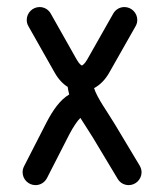

<svg xmlns="http://www.w3.org/2000/svg" viewBox="-20 -524 472 547"><path d="M302.7 -485.4 228.5 -354.5C221.2 -341.3 213.9 -337.4 213.4 -337.4C212.4 -337.4 206.1 -340.8 198.7 -354L124.5 -485.4C118.2 -496.6 106.4 -503.9 92.8 -503.9C72.8 -503.9 56.2 -487.3 56.2 -467.3C56.2 -460.9 57.6 -455.1 61 -449.2L135.3 -317.9C146 -298.8 158.7 -285.2 172.9 -276.4C173.8 -269 175.3 -261.7 177.2 -254.9C150.9 -239.3 130.9 -210.4 112.3 -174.8L48.3 -49.8C45.9 -44.9 44.4 -39.1 44.4 -33.2C44.4 -13.2 61 3.4 81.1 3.4C95.2 3.4 107.4 -4.4 113.8 -16.6L177.7 -141.6C189.5 -164.1 201.2 -180.7 209 -188C222.2 -166.5 235.8 -147 245.1 -131.3L315.4 -14.2C321.8 -3.4 333.5 3.4 346.7 3.4C366.7 3.4 383.3 -13.2 383.3 -33.2C383.3 -40 381.3 -46.4 377.9 -52.2L307.6 -169.4C285.6 -206.1 256.8 -244.6 248 -272.9C264.6 -281.7 279.8 -296.4 292 -318.4L366.2 -449.2C369.6 -455.1 371.1 -460.9 371.1 -467.3C371.1 -487.3 354.5 -503.9 334.5 -503.9C320.8 -503.9 309.1 -496.6 302.7 -485.4Z"/></svg>

Font: Velvelyne
Style: Regular
Weight: 400
Designer: Manon Van der Borght et Mariel Nils
Foundry: Velvetyne
Version: Version 1.070;Glyphs 3.3.1 (3343)